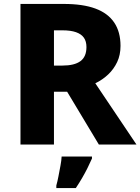

<svg xmlns="http://www.w3.org/2000/svg" viewBox="-20 -734 713 975"><path d="M304 -714Q401 -714 464.5 -690.5Q528 -667 560 -619.5Q592 -572 592 -501Q592 -455 575 -419Q558 -383 529.5 -356Q501 -329 464 -311L673 0H482L321 -268H254V0H84V-714ZM297 -580H254V-401H297Q358 -401 388.5 -423.5Q419 -446 419 -495Q419 -524 406 -542.5Q393 -561 366 -570.5Q339 -580 297 -580ZM447 71Q436 96 424 120Q412 144 397.5 169Q383 194 365 221H266V208Q272 187 277 160.5Q282 134 287 107.5Q292 81 293 61H447Z"/></svg>

Font: Noto Sans Thai ExtraBold
Style: Regular
Weight: 800
Version: Version 2.001